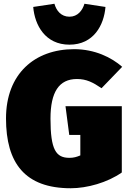

<svg xmlns="http://www.w3.org/2000/svg" viewBox="-20 -981 698 1023"><path d="M350 -743C479 -743 534 -847 542 -944L430 -961C419 -925 394 -892 350 -892C305 -892 280 -925 270 -961L157 -944C165 -847 221 -743 350 -743ZM375 -719C164 -719 12 -587 12 -350C12 -113 112 22 357 22C444 22 552 -8 629 -62V-415H329L349 -262H408V-153C389 -145 373 -140 350 -140C278 -140 249 -183 249 -349C249 -490 294 -560 390 -560C441 -560 475 -542 521 -511L631 -625C574 -675 485 -719 375 -719Z"/></svg>

Font: Fira Sans Ultra
Style: Regular
Weight: 950
Designer: Carrois Corporate & Edenspiekermann AG
Foundry: Carrois Corporate GbR & Edenspiekermann AG
Version: Version 4.203;PS 004.203;hotconv 1.0.88;makeotf.lib2.5.64775